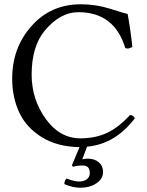

<svg xmlns="http://www.w3.org/2000/svg" viewBox="-20 -678 686 898"><path d="M37 -310Q37 -455 127.5 -556.5Q218 -658 358 -658Q430 -658 498.5 -636Q567 -614 577 -613Q592 -530 599 -458Q585 -451 577 -451Q574 -451 566 -453Q515 -621 347 -621Q260 -621 187 -532Q128 -458 128 -329Q128 -214 193.5 -122.5Q259 -31 356 -31Q426 -31 480.5 -56.5Q535 -82 588 -140Q603 -140 611 -125Q519 -4 387 8L365 67Q377 64 391 64Q422 64 442 81Q462 98 462 126Q462 158 431.5 179Q401 200 355 200Q320 200 281 183Q281 167 291 157Q329 171 349 171Q372 171 386 160.5Q400 150 400 131Q400 96 367 96Q341 96 322 102L316 96L352 10Q250 9 177 -35.5Q104 -80 70.5 -151Q37 -222 37 -310Z"/></svg>

Font: Fedorovsk Unicode
Style: Medium
Weight: 500
Designer: Aleksandr Andreev and Nikita Simmons
Version: Version 3.2